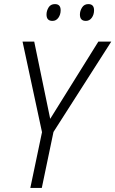

<svg xmlns="http://www.w3.org/2000/svg" viewBox="-20 -917 563 937"><path d="M128 0 185 -272 90 -714H147L225 -337L460 -714H523L241 -273L184 0ZM399 -815Q370 -815 370 -846Q370 -864 380.5 -880.5Q391 -897 411 -897Q439 -897 439 -867Q439 -846 428 -830.5Q417 -815 399 -815ZM236 -815Q207 -815 207 -846Q207 -864 217 -880.5Q227 -897 248 -897Q276 -897 276 -867Q276 -846 265 -830.5Q254 -815 236 -815Z"/></svg>

Font: Noto Sans SemiCondensed Light
Style: Italic
Weight: 300
Width: 4
Italic angle: -12°
Designer: Monotype Design Team
Foundry: Monotype Imaging Inc.
Version: Version 2.013; ttfautohint (v1.8.4.7-5d5b)